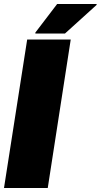

<svg xmlns="http://www.w3.org/2000/svg" viewBox="-34 -941 504 961"><path d="M0 0ZM-14 0 102 -743H320L205 0ZM143 -773ZM143 -773V-778L252 -921H450L449 -916L291 -773Z"/></svg>

Font: Azeri Sans Black
Style: Italic
Weight: 900
Designer: Hector Gatti & Omnibus-Type (original fonts) / Cristiano Sobral (main changes and remastering)
Foundry: Omnibus-Type
Version: Version 0.07;August 21, 2020;FontCreator 13.0.0.2681 64-bit;